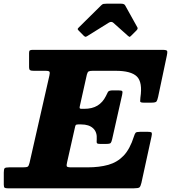

<svg xmlns="http://www.w3.org/2000/svg" viewBox="-68 -1020 926 1040"><path d="M338.5 -332 295.5 -141.5Q291.5 -125 293.8 -119.2Q296 -113.5 318.5 -113.5H405.5Q470 -113.5 518.8 -127.2Q567.5 -141 601.8 -177Q636 -213 657.5 -281Q662 -295.5 666.5 -300.8Q671 -306 691 -306H731Q752 -306 754 -300.5Q756 -295 752.5 -279.5L698 -29.5Q693.5 -10.5 687.5 -5.2Q681.5 0 657.5 0H-25.5Q-38.5 0 -43 -3.2Q-47.5 -6.5 -47.5 -20V-85Q-47.5 -104.5 -42.5 -109Q-37.5 -113.5 -18.5 -113.5H54.5Q76 -113.5 82 -117.2Q88 -121 92 -138L199.5 -610.5Q203 -625.5 200.2 -631Q197.5 -636.5 178 -636.5H115Q100.5 -636.5 95 -639.8Q89.5 -643 89.5 -658.5V-733.5Q89.5 -744.5 94 -747.2Q98.5 -750 109.5 -750H813Q836 -750 837.8 -742.8Q839.5 -735.5 835.5 -718L788.5 -495.5Q784.5 -477.5 780 -470.8Q775.5 -464 752.5 -464H709.5Q691.5 -464 691.2 -471.2Q691 -478.5 692.5 -491.5Q705 -574.5 673.5 -605.5Q642 -636.5 558.5 -636.5H434Q418 -636.5 412 -633Q406 -629.5 402.5 -616L364 -443.5Q362 -435 364.5 -432.8Q367 -430.5 375 -430.5H387.5Q431.5 -430.5 460 -448Q488.5 -465.5 505 -498.5Q512 -512.5 516.5 -521.5Q521 -530.5 544 -530.5H572Q591.5 -530.5 594.2 -526Q597 -521.5 593.5 -506L539.5 -266Q536 -251 531.8 -245.8Q527.5 -240.5 508.5 -240.5H474Q457.5 -240.5 456.2 -246.5Q455 -252.5 456 -265Q459 -304 436.5 -325Q414 -346 372 -346H355.5Q345.5 -346 342.8 -343Q340 -340 338.5 -332ZM385.5 -826.5 357 -855.5Q352 -861 352.8 -863.5Q353.5 -866 359.5 -872L480.5 -991.5Q486.5 -997.5 492.2 -998.8Q498 -1000 509 -1000H588Q604.5 -1000 609.5 -991.5L676 -872Q680.5 -865 672 -856L642 -826Q635.5 -819.5 633.2 -820.2Q631 -821 625.5 -825.5L546 -896.5Q535.5 -906 521 -897L403 -823.5Q396 -819.5 392.8 -821Q389.5 -822.5 385.5 -826.5Z"/></svg>

Font: Besley* Heavy
Style: Italic
Weight: 800
Italic angle: -13°
Designer: Owen Earl
Foundry: indestructible type*
Version: Version 3.000; ttfautohint (v1.8.3)